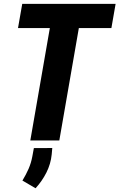

<svg xmlns="http://www.w3.org/2000/svg" viewBox="-20 -731 622 999"><path d="M412.1 -710.9 288.6 0H137.7L261.2 -710.9ZM581.5 -710.9 559.6 -585H73.7L95.7 -710.9ZM252 39.1 249 72.8Q244.1 122.1 221.4 167Q198.7 211.9 165 248.5L96.7 208.5Q115.2 178.2 128.7 147.5Q142.1 116.7 148.4 82L156.2 39.6Z"/></svg>

Font: Roboto Condensed ExtraBold
Style: Italic
Weight: 800
Italic angle: -12°
Designer: Christian Robertson
Foundry: Google
Version: Version 3.008; 2023